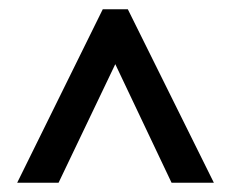

<svg xmlns="http://www.w3.org/2000/svg" viewBox="-20 -825 497 413"><path d="M17 -432H106L228 -687L349 -432H440L255 -805H201Z"/></svg>

Font: Noto Sans Kannada UI ExtraCondensed Medium
Style: Regular
Weight: 500
Width: 2
Designer: Jelle Bosma - Monotype Design Team
Foundry: Monotype Imaging Inc.
Version: Version 2.005